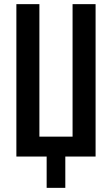

<svg xmlns="http://www.w3.org/2000/svg" viewBox="-20 -755 540 926"><path d="M205 151V0H59V-735H170V-96H330V-735H441V0H295V151Z"/></svg>

Font: Moesevka
Style: Bold
Weight: 700
Monospace: yes
Designer: Belleve Invis
Foundry: Belleve Invis
Version: Version 32.5.0; ttfautohint (v1.8.4)